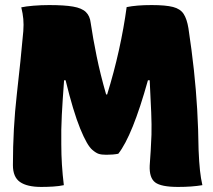

<svg xmlns="http://www.w3.org/2000/svg" viewBox="-20 -729 840 758"><path d="M232 2Q214 6 190 7.5Q166 9 143 9Q87 9 59 -10.5Q31 -30 31 -77Q31 -222 46.5 -357.5Q62 -493 72 -606Q74 -632 72 -654Q70 -676 64 -700Q82 -704 112.5 -706.5Q143 -709 174 -709Q234 -709 268.5 -703Q303 -697 319 -681.5Q335 -666 338 -639Q347 -578 361.5 -507Q376 -436 399 -356H403Q430 -443 449.5 -531Q469 -619 480 -701Q500 -705 524 -707Q548 -709 579 -709Q634 -709 663 -701.5Q692 -694 705 -674Q718 -654 724 -617Q737 -531 745.5 -452.5Q754 -374 758.5 -297Q763 -220 764 -137Q766 -88 769.5 -56Q773 -24 779 2Q738 9 683 9Q616 9 592.5 -9Q569 -27 571 -75Q573 -101 575 -134.5Q577 -168 578 -197Q579 -237 577 -284.5Q575 -332 571 -412H564Q503 -193 447 -122Q437 -120 425 -119Q413 -118 400 -118Q381 -118 370 -121.5Q359 -125 345 -137Q324 -154 296.5 -221.5Q269 -289 239 -412H233Q227 -332 224 -274.5Q221 -217 222 -159Q222 -119 224.5 -79Q227 -39 232 2Z"/></svg>

Font: Recursive Sn Csl St Blk
Style: Regular
Weight: 900
Version: Version 1.079;hotconv 1.0.112;makeotfexe 2.5.65598; ttfautoh